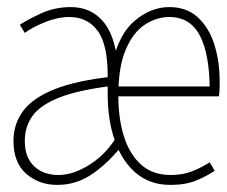

<svg xmlns="http://www.w3.org/2000/svg" viewBox="-20 -510 640 542"><path d="M142 12Q90 12 54 -19.5Q18 -51 18 -112Q18 -160 45.5 -197Q73 -234 135 -258.5Q197 -283 300 -294V-268Q201 -256 147 -234.5Q93 -213 71.5 -182.5Q50 -152 50 -112Q50 -66 76 -41Q102 -16 145 -16Q188 -16 235 -46.5Q282 -77 310 -126L328 -104Q292 -56 245 -22Q198 12 142 12ZM461 12Q404 12 364.5 -21Q325 -54 304.5 -112Q284 -170 284 -244V-290Q285 -383 256 -422.5Q227 -462 176 -462Q143 -462 107 -447.5Q71 -433 50 -417L36 -440Q58 -455 96.5 -472.5Q135 -490 180 -490Q234 -490 268.5 -452.5Q303 -415 312 -334H298Q316 -415 361.5 -452.5Q407 -490 458 -490Q507 -490 538.5 -461Q570 -432 585 -384.5Q600 -337 600 -282Q600 -273 600 -263Q600 -253 598 -238H292V-266H580L572 -254Q572 -356 544.5 -409Q517 -462 458 -462Q422 -462 389 -440.5Q356 -419 335 -370Q314 -321 314 -240Q314 -175 330 -124.5Q346 -74 378.5 -45Q411 -16 462 -16Q497 -16 525 -27.5Q553 -39 572 -52L586 -28Q564 -13 534 -0.5Q504 12 461 12Z"/></svg>

Font: Source Code Pro ExtraLight ExtraLight
Style: Regular
Weight: 250
Monospace: yes
Version: Version 1.018;hotconv 1.0.116;makeotfexe 2.5.65601